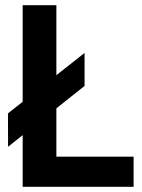

<svg xmlns="http://www.w3.org/2000/svg" viewBox="-20 -717 544 737"><path d="M67 0V-697H196.4V-115.6H492.8V0ZM11 -153.6 10.6 -281.8 304.6 -513.8V-387.2Z"/></svg>

Font: Hanken Grotesk
Style: Regular
Weight: 400
Designer: Alfredo Marco Pradil
Foundry: Hanken Design Co.
Version: Version 3.013